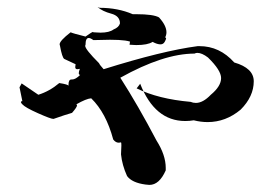

<svg xmlns="http://www.w3.org/2000/svg" viewBox="-20 -555 769 541"><path d="M401 -34 390 -35Q352 -40 338 -59Q324 -90 321 -120L322 -145Q322 -153 321 -154Q318 -153 314 -153Q306 -153 299 -162Q279 -237 237 -278Q223 -277 195 -261Q197 -260 197 -258Q197 -253 183 -237Q165 -232 131 -220H130Q123 -220 87 -236Q51 -252 43 -261Q39 -265 39 -267Q39 -270 43 -270L35 -309L41 -320L88 -288Q120 -298 147 -321Q173 -317 173 -313V-316Q173 -331 181 -331H183Q193 -331 206 -344Q202 -344 202 -349Q202 -353 205 -361L198 -360Q192 -360 192 -366L193 -374L161 -389Q155 -393 149 -426L148 -430Q148 -440 179 -464Q185 -461 221 -452Q239 -465 242 -465Q243 -465 243 -464L263 -463Q288 -463 300 -472Q315 -478 318 -489Q318 -510 293.5 -516.5Q269 -523 255 -535L261 -533Q312 -533 354 -515H364Q412 -515 428 -506Q449 -483 449 -464Q449 -456 445 -449H447Q448 -449 448 -447Q448 -444 444 -437Q440 -430 432 -430Q423 -430 410 -437Q396 -428 364 -428L345 -429Q346 -440 348 -440Q351 -440 354 -434Q343 -443 290 -443L243 -442Q235 -448 230 -448Q221 -448 221 -429L220 -426Q220 -416 259 -377Q261 -372 272 -360Q438 -412 537 -425H542Q599 -425 640 -379Q695 -363 695 -326Q695 -283 658 -246Q616 -211 565 -211Q546 -211 526 -216Q514 -214 502 -214Q416 -214 375 -319L365 -306Q426 -276 517 -268Q524 -265 532 -265Q552 -265 574 -288Q603 -312 603 -335Q603 -357 566 -393Q549 -406 536 -406Q532 -406 528 -404Q441 -404 319 -336Q369 -258 421 -159Q447 -118 447 -82V-75Q429 -34 401 -34Z"/></svg>

Font: Xiangcui Kesong Xiangcui Kesong
Style: Regular
Weight: 400
Version: Version 1.501;March 28, 2024;FontCreator 14.0.0.2814 64-bit